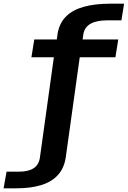

<svg xmlns="http://www.w3.org/2000/svg" viewBox="-140 -806 692 1039"><path d="M-120.5 213H-51Q26 213 82.5 195.8Q139 178.5 172.8 141.8Q206.5 105 215.5 48L291.5 -496H484.5L500 -592.5H307L311.5 -624Q319 -660.5 351.5 -678.2Q384 -696 442.5 -696H517L531.5 -786H456.5Q374.5 -786 314.2 -769.5Q254 -753 218 -717.5Q182 -682 172 -625.5L167.5 -592.5H45.5L30 -496H151.5L76 46.5Q70.5 86 41.8 104.5Q13 123 -37 123H-104.5Z"/></svg>

Font: Anybody Thin SemiBold
Style: Regular
Weight: 600
Version: Version 1.113;gftools[0.9.25]